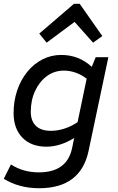

<svg xmlns="http://www.w3.org/2000/svg" viewBox="-23 -775 623 1017"><path d="M184 222Q78 222 -3 172L35 96Q99 138 183 138Q332 138 359 9L370 -44Q295 2 223 2Q142 2 95.5 -46Q49 -94 49 -176Q49 -240 68 -296Q87 -352 121.5 -394.5Q156 -437 202 -460.5Q248 -484 301 -484Q395 -484 463 -421L484 -472H551L446 25Q404 222 184 222ZM247 -82Q282 -82 319 -94Q356 -106 388 -128L436 -358Q411 -378 379.5 -389.5Q348 -401 316 -401Q265 -401 225.5 -372Q186 -343 163 -293.5Q140 -244 140 -183Q140 -135 167 -108.5Q194 -82 247 -82ZM224 -549 185 -597 369 -755H399L519 -584L470 -549L372 -659Z"/></svg>

Font: Sometype Mono Medium
Style: Italic
Weight: 500
Italic angle: -12°
Monospace: yes
Designer: Ryoichi Tsunekawa
Foundry: Dharma Type
Version: Version 1.000; ttfautohint (v1.8.3)